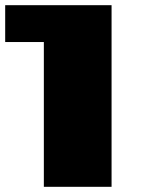

<svg xmlns="http://www.w3.org/2000/svg" viewBox="-20 -720 550 740"><path d="M0 -558V-700H410V0H149V-558Z"/></svg>

Font: Stalinist One
Style: Regular
Weight: 400
Designer: Jovanny Lemonad
Foundry: Alexey Maslov, Jovanny Lemonad
Version: Version 3.004